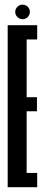

<svg xmlns="http://www.w3.org/2000/svg" viewBox="-20 -780 186 800"><path d="M12 0H135V-59.5H91V-316.5H134V-375H91V-615.5H135V-675H12ZM74 -700Q87 -700 95.8 -709.2Q104.5 -718.5 104.5 -730.5Q104.5 -743 95.8 -751.8Q87 -760.5 74 -760.5Q61.5 -760.5 52.5 -751.8Q43.5 -743 43.5 -730.5Q43.5 -717.5 52.8 -708.8Q62 -700 74 -700Z"/></svg>

Font: Anybody UltraCondensed
Style: Regular
Weight: 400
Width: 1
Version: Version 1.113;gftools[0.9.25]